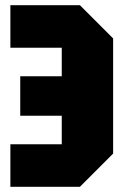

<svg xmlns="http://www.w3.org/2000/svg" viewBox="-20 -720 484 740"><path d="M416 -128 288 0H20V-164H218V-536H20V-700H288L416 -572ZM376 -274H58V-426H376Z"/></svg>

Font: Tektur Condensed ExtraBold
Style: Regular
Weight: 800
Width: 3
Designer: Adam Jagosz
Foundry: Adam Jagosz
Version: Version 1.005;gftools[0.9.30]